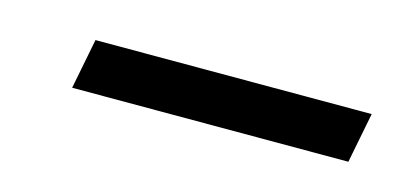

<svg xmlns="http://www.w3.org/2000/svg" viewBox="-25 -656 395 188"><g transform="rotate(15 172.5 -562.5)"><path d="M48 -537H328L338 -588H58Z"/></g></svg>

Font: KpSans
Style: Italic
Weight: 400
Italic angle: -11°
Version: Version 0.66